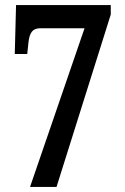

<svg xmlns="http://www.w3.org/2000/svg" viewBox="-20 -734 491 754"><path d="M98 0 312 -623H138Q116 -623 105.5 -610Q95 -597 92 -569L87 -522H38L43 -714H415V-677L202 0Z"/></svg>

Font: Noto Serif Georgian ExtraCondensed SemiBold
Style: Regular
Weight: 600
Width: 2
Designer: Monotype Design Team, Akaki Razmadze
Foundry: Google LLC
Version: Version 2.003; ttfautohint (v1.8.4.7-5d5b)